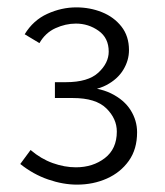

<svg xmlns="http://www.w3.org/2000/svg" viewBox="-20 -797 448 521"><path d="M189 -296Q151 -296 110.5 -310Q70 -324 35 -352L63 -390Q91 -366 123 -354.5Q155 -343 186 -343Q232 -343 264.5 -368Q297 -393 297 -440Q297 -475 268.5 -503Q240 -531 178 -531H129V-574H159Q219 -574 247 -600Q275 -626 275 -657Q275 -694 247.5 -713.5Q220 -733 186 -733Q158 -733 130.5 -720.5Q103 -708 87 -680L47 -704Q70 -742 108.5 -759.5Q147 -777 187 -777Q224 -777 256.5 -764Q289 -751 309.5 -725Q330 -699 330 -661Q330 -633 314.5 -607.5Q299 -582 268.5 -566Q238 -550 191 -550V-561Q246 -561 281.5 -543.5Q317 -526 334.5 -498Q352 -470 352 -438Q352 -392 329.5 -360.5Q307 -329 270 -312.5Q233 -296 189 -296Z"/></svg>

Font: Yaldevi Light
Style: Regular
Weight: 300
Designer: Sol Matas, Rajitha Manaperi, Kosala Senevirathne
Foundry: Mooniak
Version: Version 1.100